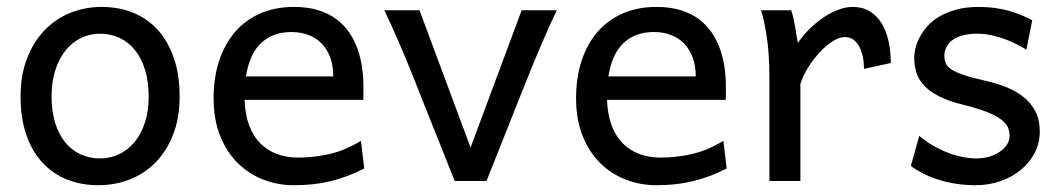

<svg xmlns="http://www.w3.org/2000/svg" viewBox="-20 -528 3094 560"><path d="M130.4 -246.6Q130.4 -204.1 140.6 -170.4Q150.9 -136.7 169.7 -113.5Q188.5 -90.3 214.4 -78.1Q240.2 -65.9 272 -65.9Q301.3 -65.9 327.1 -78.1Q353 -90.3 372.3 -113.5Q391.6 -136.7 402.6 -170.4Q413.6 -204.1 413.6 -246.6Q413.6 -289.6 403.3 -323.5Q393.1 -357.4 374.3 -381.1Q355.5 -404.8 329.3 -417.2Q303.2 -429.7 272 -429.7Q242.2 -429.7 216.3 -417.2Q190.4 -404.8 171.4 -381.1Q152.3 -357.4 141.4 -323.5Q130.4 -289.6 130.4 -246.6ZM40 -246.6Q40 -309.6 59.1 -358.2Q78.1 -406.7 110.4 -440.2Q142.6 -473.6 185.5 -490.7Q228.5 -507.8 276.9 -507.8Q327.1 -507.8 368.9 -490.7Q410.6 -473.6 440.7 -440.2Q470.7 -406.7 487.3 -358.2Q503.9 -309.6 503.9 -246.6Q503.9 -183.6 484.9 -135.3Q465.8 -86.9 433.6 -54.2Q401.4 -21.5 358.4 -4.6Q315.4 12.2 267.1 12.2Q216.8 12.2 175 -4.6Q133.3 -21.5 103.3 -54.2Q73.2 -86.9 56.6 -135.3Q40 -183.6 40 -246.6Z M693.4 -236.8Q694.8 -193.8 706.8 -162.1Q718.8 -130.4 739.5 -109.6Q760.3 -88.9 788.3 -78.6Q816.4 -68.4 849.6 -68.4Q897 -68.4 942.4 -79.1Q987.8 -89.8 1032.7 -117.2L1042.5 -36.6Q1016.6 -23.4 991.7 -14.2Q966.8 -4.9 941.9 1Q917 6.8 891.4 9.5Q865.7 12.2 837.4 12.2Q790.5 12.2 748 -4.2Q705.6 -20.5 673.3 -52.5Q641.1 -84.5 622.1 -131.8Q603 -179.2 603 -241.7Q603 -302.2 619.4 -351.3Q635.7 -400.4 666 -435.3Q696.3 -470.2 739.7 -489Q783.2 -507.8 837.4 -507.8Q877.4 -507.8 908.2 -498.3Q939 -488.8 961.4 -471.9Q983.9 -455.1 999 -432.6Q1014.2 -410.2 1023.2 -384.3Q1032.2 -358.4 1036.1 -330.3Q1040 -302.2 1040 -274.9V-255.9Q1040 -243.7 1039.6 -236.8ZM830.1 -434.6Q776.4 -434.6 742.2 -403.1Q708 -371.6 697.3 -305.2H952.1Q952.1 -336.4 943.1 -360.6Q934.1 -384.8 917.7 -401.4Q901.4 -418 878.9 -426.3Q856.4 -434.6 830.1 -434.6Z M1604 -498Q1593.8 -477.1 1582.8 -452.6Q1571.8 -428.2 1561.8 -404.8Q1551.8 -381.3 1543 -360.4Q1534.2 -339.4 1528.3 -324.7Q1523.4 -313 1515.4 -292.7Q1507.3 -272.5 1497.3 -247.3Q1487.3 -222.2 1476.1 -194.1Q1464.8 -166 1454.1 -138.7Q1428.2 -74.2 1398.9 0H1306.2Q1277.8 -70.8 1252.9 -133.8Q1242.2 -160.6 1231 -188.5Q1219.7 -216.3 1209.7 -241.9Q1199.7 -267.6 1191.2 -289.1Q1182.6 -310.5 1176.8 -324.7Q1170.9 -339.4 1162.1 -360.6Q1153.3 -381.8 1143.1 -405.3Q1132.8 -428.7 1122.1 -452.9Q1111.3 -477.1 1101.1 -498H1203.6L1352.5 -97.7L1501.5 -498Z M1750.5 -236.8Q1752 -193.8 1763.9 -162.1Q1775.9 -130.4 1796.6 -109.6Q1817.4 -88.9 1845.5 -78.6Q1873.5 -68.4 1906.7 -68.4Q1954.1 -68.4 1999.5 -79.1Q2044.9 -89.8 2089.8 -117.2L2099.6 -36.6Q2073.7 -23.4 2048.8 -14.2Q2023.9 -4.9 1999 1Q1974.1 6.8 1948.5 9.5Q1922.9 12.2 1894.5 12.2Q1847.7 12.2 1805.2 -4.2Q1762.7 -20.5 1730.5 -52.5Q1698.2 -84.5 1679.2 -131.8Q1660.2 -179.2 1660.2 -241.7Q1660.2 -302.2 1676.5 -351.3Q1692.9 -400.4 1723.1 -435.3Q1753.4 -470.2 1796.9 -489Q1840.3 -507.8 1894.5 -507.8Q1934.6 -507.8 1965.3 -498.3Q1996.1 -488.8 2018.6 -471.9Q2041 -455.1 2056.2 -432.6Q2071.3 -410.2 2080.3 -384.3Q2089.4 -358.4 2093.3 -330.3Q2097.2 -302.2 2097.2 -274.9V-255.9Q2097.2 -243.7 2096.7 -236.8ZM1887.2 -434.6Q1833.5 -434.6 1799.3 -403.1Q1765.1 -371.6 1754.4 -305.2H2009.3Q2009.3 -336.4 2000.2 -360.6Q1991.2 -384.8 1974.9 -401.4Q1958.5 -418 1936 -426.3Q1913.6 -434.6 1887.2 -434.6Z M2224.1 0V-300.3Q2224.1 -372.6 2216.1 -422.6Q2208 -472.7 2199.7 -498H2287.6Q2290.5 -490.2 2293.5 -477.8Q2296.4 -465.3 2298.8 -451.7Q2301.3 -438 2303.2 -424.8L2307.1 -402.8Q2324.7 -428.2 2345.5 -447.8Q2366.2 -467.3 2387.5 -480.7Q2408.7 -494.1 2429 -501Q2449.2 -507.8 2465.8 -507.8Q2496.6 -507.8 2517.8 -494.4Q2539.1 -481 2552.5 -458.3Q2565.9 -435.5 2572 -406Q2578.1 -376.5 2578.1 -344.2L2500 -327.1Q2500 -345.2 2496.6 -362.1Q2493.2 -378.9 2486.3 -391.8Q2479.5 -404.8 2469 -412.4Q2458.5 -419.9 2443.8 -419.9Q2428.2 -419.9 2409.2 -408Q2390.1 -396 2371.8 -376.5Q2353.5 -356.9 2337.9 -332.5Q2322.3 -308.1 2314.5 -283.2V0Z M2973.6 -383.3Q2961.4 -390.6 2945.8 -398.7Q2930.2 -406.7 2911.9 -413.6Q2893.6 -420.4 2872.8 -425Q2852.1 -429.7 2829.6 -429.7Q2802.7 -429.7 2784.4 -423.8Q2766.1 -418 2755.1 -408.9Q2744.1 -399.9 2739.3 -388.4Q2734.4 -377 2734.4 -366.2Q2734.4 -353.5 2738.3 -343.8Q2742.2 -334 2754.6 -325.7Q2767.1 -317.4 2790 -309.6Q2813 -301.8 2851.6 -293Q2884.8 -285.6 2914.1 -274.2Q2943.4 -262.7 2965.3 -245.1Q2987.3 -227.5 3000 -202.9Q3012.7 -178.2 3012.7 -144Q3012.7 -110.8 2998 -82.5Q2983.4 -54.2 2958 -33Q2932.6 -11.7 2898.4 0.2Q2864.3 12.2 2824.7 12.2Q2794.9 12.2 2767.3 7.8Q2739.7 3.4 2715.6 -4.4Q2691.4 -12.2 2671.4 -22.5Q2651.4 -32.7 2636.7 -43.9L2661.1 -131.8Q2677.7 -117.2 2698.5 -105Q2719.2 -92.8 2741.2 -84Q2763.2 -75.2 2785.4 -70.6Q2807.6 -65.9 2827.1 -65.9Q2848.6 -65.9 2866.5 -71.5Q2884.3 -77.1 2897.2 -86.2Q2910.2 -95.2 2917.5 -107.2Q2924.8 -119.1 2924.8 -131.8Q2924.8 -145.5 2919.2 -157.5Q2913.6 -169.4 2898.7 -180.4Q2883.8 -191.4 2857.7 -201.7Q2831.5 -211.9 2790.5 -222.2Q2746.1 -232.9 2718 -247.6Q2689.9 -262.2 2674.1 -279.8Q2658.2 -297.4 2652.3 -317.9Q2646.5 -338.4 2646.5 -361.3Q2646.5 -372.6 2650.1 -387.7Q2653.8 -402.8 2662.4 -419.2Q2670.9 -435.5 2684.8 -451.4Q2698.7 -467.3 2719.7 -479.7Q2740.7 -492.2 2769 -500Q2797.4 -507.8 2834.5 -507.8Q2860.8 -507.8 2884 -504.4Q2907.2 -501 2926.5 -495.4Q2945.8 -489.7 2961.9 -482.7Q2978 -475.6 2990.7 -468.8Z"/></svg>

Font: Andika CyrE
Style: Regular
Weight: 400
Designer: Victor Gaultney, Annie Olsen, Julie Remington, Don Collingsworth, Eric Hays, Becca Hirsbrunner
Foundry: SIL International
Version: Version 5.000